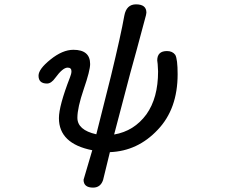

<svg xmlns="http://www.w3.org/2000/svg" viewBox="-20 -728 1040 883"><path d="M364.3 98.6 404.3 -37.1Q251 -67.4 251 -184.6Q251 -241.2 301.8 -372.1Q308.6 -388.7 308.6 -400.4Q308.6 -417 291 -417Q268.6 -417 234.4 -370.1Q215.8 -343.8 196.3 -343.8Q157.2 -343.8 157.2 -379.9Q157.2 -410.2 211.9 -454.1Q267.6 -499 317.4 -499Q394.5 -499 394.5 -433.6Q394.5 -403.3 365.2 -318.4Q335.9 -232.4 335.9 -186.5Q335.9 -129.9 422.9 -110.4L490.2 -377.9Q536.1 -567.4 551.8 -656.2Q561.5 -708 605.5 -708Q653.3 -708 653.3 -669.9L651.4 -658.2L608.4 -498L579.1 -391.6L504.9 -109.4Q596.7 -125 653.3 -202.1Q707 -277.3 707 -399.4L705.1 -433.6L703.1 -450.2Q703.1 -493.2 748 -493.2Q773.4 -493.2 786.1 -475.6Q796.9 -456.1 796.9 -386.7Q796.9 -226.6 705.1 -130.9Q613.3 -33.2 485.4 -28.3L454.1 99.6Q442.4 134.8 408.2 134.8Q364.3 134.8 364.3 98.6Z"/></svg>

Font: YuPearl-Regular
Style: Regular
Weight: 400
Designer: Max Yao
Foundry: Max-Everyday
Version: Version 1.011; ttfautohint (v1.8.3)